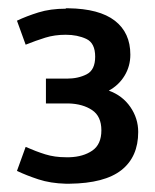

<svg xmlns="http://www.w3.org/2000/svg" viewBox="-20 -752 375 464"><path d="M139 -308Q102 -309 73 -318.5Q44 -328 21 -339L42 -397Q67 -386 89.5 -379Q112 -372 139 -372H140H143H148Q181 -373 203 -388Q225 -403 225 -437Q225 -471 202.5 -486Q180 -501 146 -502H91V-562H142Q169 -562 189.5 -572.5Q210 -583 210 -615Q210 -648 188.5 -658Q167 -668 139 -668Q112 -668 89.5 -661Q67 -654 42 -644L21 -702Q44 -713 73 -722Q102 -731 139 -731V-732H140Q146 -732 145 -732Q220 -731 257.5 -702Q295 -673 295 -620Q295 -592 281 -569Q267 -546 243 -533Q276 -521 295 -493.5Q314 -466 314 -433Q314 -373 273.5 -341Q233 -309 148 -308Q144 -308 140 -308Z"/></svg>

Font: Epunda Sans SemiBold
Style: Regular
Weight: 600
Designer: Simon Atzbach
Foundry: typofactur
Version: Version 2.204; ttfautohint (v1.8.4.7-5d5b)